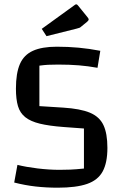

<svg xmlns="http://www.w3.org/2000/svg" viewBox="-20 -857 559 892"><path d="M61 -91Q101 -81 154.5 -74.5Q208 -68 257 -68Q282 -68 306.5 -69Q331 -70 370 -74V-260L275 -267Q208 -272 165 -282.5Q122 -293 97.5 -312.5Q73 -332 63.5 -364Q54 -396 54 -445Q54 -517 72.5 -559.5Q91 -602 133 -621Q175 -640 244 -640Q296 -640 345 -635.5Q394 -631 446 -621L433 -542Q389 -550 346 -553.5Q303 -557 250 -557Q221 -557 203 -556Q185 -555 163 -552V-364L274 -357Q353 -352 397.5 -333.5Q442 -315 460.5 -276Q479 -237 479 -170Q479 -101 457 -60.5Q435 -20 384.5 -2.5Q334 15 248 15Q195 15 146 9.5Q97 4 46 -9ZM196 -689 174 -723 326 -833Q331 -837 334 -837Q338 -837 342 -832L385 -779Q392 -771 392 -767Q392 -762 385 -756L358 -734Q354 -730 349.5 -728Q345 -726 336 -724Z"/></svg>

Font: Changa
Style: Regular
Weight: 400
Designer: Eduardo Rodriguez Tunni
Foundry: Eduardo Rodriguez Tunni
Version: Version 3.003